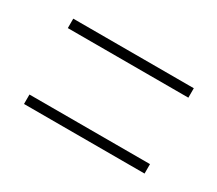

<svg xmlns="http://www.w3.org/2000/svg" viewBox="-59 -664 518 458"><g transform="rotate(30 199.5 -435.5)"><path d="M35 -527V-553H367V-527ZM35 -318V-344H367V-318Z"/></g></svg>

Font: Noto Sans Kannada UI ExtraCondensed Thin
Style: Regular
Weight: 100
Width: 2
Designer: Jelle Bosma - Monotype Design Team
Foundry: Monotype Imaging Inc.
Version: Version 2.005; ttfautohint (v1.8.4.7-5d5b)